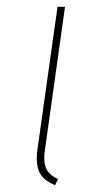

<svg xmlns="http://www.w3.org/2000/svg" viewBox="-20 -539 291 564"><path d="M113 -106Q110 -88 110 -75Q110 -51 119.5 -37Q129 -23 150 -13L142 5Q113 -7 100.5 -25Q88 -43 88 -74Q88 -89 91 -107L149 -519H171Z"/></svg>

Font: FiraGO Thin
Style: Italic
Weight: 100
Italic angle: -8°
Designer: bBox Type GmbH
Foundry: bBox Type GmbH
Version: Version 1.001